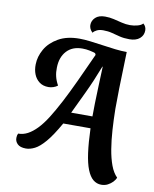

<svg xmlns="http://www.w3.org/2000/svg" viewBox="-105 -927 933 1165"><g transform="rotate(10 361.0 -344.5)"><path d="M600 160Q572 160 550 142Q528 124 512.5 85Q497 46 488.5 -16Q480 -78 477 -166H309Q265 -88 230 -47Q195 -6 166 8.5Q137 23 112 23Q76 23 59.5 6.5Q43 -10 44 -32Q44 -40 45.5 -46Q47 -52 50 -58Q81 -58 109 -73Q137 -88 165 -117Q193 -146 221.5 -191Q250 -236 282 -297Q314 -358 350.5 -436.5Q387 -515 430 -610L425 -620Q411 -625 389.5 -629.5Q368 -634 345 -634Q283 -634 248 -595.5Q213 -557 212 -493Q211 -465 217 -439.5Q223 -414 238 -387Q227 -378 211.5 -373Q196 -368 182 -368Q148 -368 125.5 -385Q103 -402 92 -429.5Q81 -457 82 -491Q83 -539 109 -584.5Q135 -630 187.5 -660Q240 -690 317 -690Q346 -690 384 -685.5Q422 -681 462.5 -675Q503 -669 541.5 -664.5Q580 -660 613 -660Q612 -614 610 -556.5Q608 -499 606.5 -435.5Q605 -372 605 -308Q606 -242 610 -179.5Q614 -117 623 -62.5Q632 -8 647.5 34Q663 76 688 101Q683 115 670 128.5Q657 142 639.5 151Q622 160 600 160ZM345 -239H476Q476 -271 477 -320Q478 -369 480.5 -428Q483 -487 485 -547H483Q446 -451 409 -373.5Q372 -296 345 -239ZM615 -739Q581 -739 555 -745.5Q529 -752 504.5 -758.5Q480 -765 450 -765Q427 -765 411.5 -757.5Q396 -750 388 -739Q375 -752 371 -763Q367 -774 367 -783Q367 -810 387.5 -829.5Q408 -849 447 -849Q475 -849 500.5 -843Q526 -837 552 -830.5Q578 -824 604 -824Q628 -824 651 -830.5Q674 -837 682 -848Q692 -840 696.5 -829.5Q701 -819 701 -808Q701 -778 678.5 -758.5Q656 -739 615 -739Z"/></g></svg>

Font: Sansita Swashed Light Medium
Style: Regular
Weight: 500
Version: Version 1.003